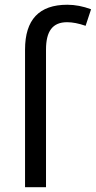

<svg xmlns="http://www.w3.org/2000/svg" viewBox="-20 -785 402 805"><path d="M261.2 -691.9C283.7 -691.9 309.6 -687 338.9 -676.8L361.8 -746.1C328.1 -758.8 294.9 -765.1 262.2 -765.1C144 -765.1 85 -702.6 85 -577.1V0H172.9V-577.1C172.9 -653.8 200.2 -691.9 261.2 -691.9Z"/></svg>

Font: Noto Reveo Sans
Style: Regular
Weight: 400
Designer: Monotype Design team
Foundry: Monotype Imaging Inc.
Version: Version 1.04